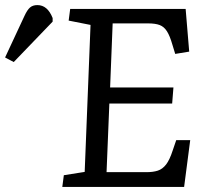

<svg xmlns="http://www.w3.org/2000/svg" viewBox="-193 -735 806 755"><path d="M163 -637 77 -654 83 -700H537L551 -532L496 -523L485 -559Q475 -594 463.5 -612Q452 -630 435 -636.5Q418 -643 389 -643H250L240 -391H489L484 -328H237L226 -58H383Q409 -58 427.5 -64Q446 -70 460 -88Q474 -106 486 -143L500 -184H555L531 0H52L58 -46L140 -59ZM-139 -491 -173 -509 -97 -672Q-86 -696 -75 -705.5Q-64 -715 -46 -715Q-6 -715 14 -664V-650Z"/></svg>

Font: Literata 12pt
Style: Italic
Weight: 400
Italic angle: -2°
Designer: Latin by Veronika Burian and Jose Scaglione. Greek by Irene Vlachou. Cyrillic by Vera Evstafieva
Foundry: TypeTogether
Version: Version 3.002